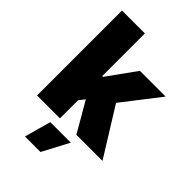

<svg xmlns="http://www.w3.org/2000/svg" viewBox="-277 -832 1163 1163"><g transform="rotate(45 305.0 -250.5)"><path d="M49.8 0V-727.5H246.1V-362.3H252.9L384.8 -545.9H605.5L419.9 -306.6L610.4 0H386.7L275.4 -192.4L246.1 -155.3V0ZM173.8 227.5 220.7 57.6H396.5L306.6 227.5Z"/></g></svg>

Font: Inter Black
Style: Regular
Weight: 900
Designer: Rasmus Andersson
Foundry: rsms
Version: Version 4.000;git-a52131595